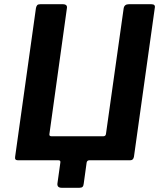

<svg xmlns="http://www.w3.org/2000/svg" viewBox="-20 -762 771 913"><path d="M274 131Q251 131 253 111L267 11Q269 0 257 0H64Q49 0 52 -17L151 -724Q153 -733 157 -737.5Q161 -742 172 -742H278Q302 -742 298 -722L215 -125Q213 -114 225 -114H471Q483 -114 484 -126L568 -722Q571 -742 593 -742H699Q710 -742 714 -737.5Q718 -733 716 -724L617 -17Q614 0 600 0H406Q394 0 392 11L378 112Q377 122 372.5 126.5Q368 131 357 131Z"/></svg>

Font: Libre Franklin SemiBold
Style: Italic
Weight: 600
Italic angle: -8°
Designer: Pablo Impallari, Rodrigo Fuenzalida, Nhung Nguyen
Foundry: Impallari Type
Version: Version 3.000